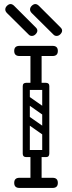

<svg xmlns="http://www.w3.org/2000/svg" viewBox="-20 -926 355 946"><path d="M157 -486Q130 -486 130 -512V-671Q130 -697 157 -697Q185 -697 185 -671V-512Q185 -486 157 -486ZM76 -650Q50 -650 50 -675Q50 -700 76 -700H239Q265 -700 265 -675Q265 -650 239 -650ZM76 0Q50 0 50 -25Q50 -50 76 -50H239Q265 -50 265 -25Q265 0 239 0ZM92 -501Q92 -518 109 -518H206Q223 -518 223 -501Q223 -483 207 -483H109Q102 -483 97 -487.5Q92 -492 92 -501ZM92 -170Q92 -187 109 -187H206Q223 -187 223 -170Q223 -152 207 -152H109Q102 -152 97 -156.5Q92 -161 92 -170ZM157 -3Q130 -3 130 -29V-158Q130 -184 157 -184Q185 -184 185 -158V-29Q185 -3 157 -3ZM98 -350Q108 -363 121 -354L215 -288Q229 -279 218 -263Q208 -250 195 -259L101 -325Q96 -329 94.5 -336Q93 -343 98 -350ZM98 -448Q108 -461 121 -452L215 -386Q229 -377 218 -361Q208 -348 195 -357L101 -423Q96 -427 94.5 -434Q93 -441 98 -448ZM205 -152Q188 -152 188 -169V-501Q188 -518 205 -518Q223 -518 223 -502V-170Q223 -152 205 -152ZM109 -152Q92 -152 92 -169V-501Q92 -518 109 -518Q127 -518 127 -502V-170Q127 -152 109 -152ZM122 -755 15 -861Q6 -870 6 -879Q6 -889 14 -897Q23 -906 32 -906Q41 -906 50 -897L157 -790Q164 -783 164 -775Q164 -766 155 -757Q147 -749 137 -749Q128 -749 122 -755ZM244 -755 137 -861Q128 -870 128 -879Q128 -889 136 -897Q145 -906 154 -906Q163 -906 172 -897L279 -790Q286 -783 286 -775Q286 -766 277 -757Q269 -749 259 -749Q250 -749 244 -755Z"/></svg>

Font: Agu Display Uzo
Style: Regular
Weight: 400
Designer: Oluwaseun Badejo
Version: Version 1.103